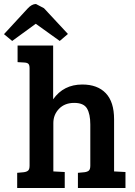

<svg xmlns="http://www.w3.org/2000/svg" viewBox="-54 -941 674 961"><path d="M94 -112V-599Q94 -615 88.5 -621Q83 -627 69 -628L34 -630V-713H212V-444Q264 -518 358 -518Q434 -518 475.5 -474.5Q517 -431 517 -344V-83L574 -80V0H336V-76L369 -79Q384 -81 391 -87.5Q398 -94 398 -112V-318Q398 -370 381.5 -398Q365 -426 317.5 -426Q270 -426 241.5 -396.5Q213 -367 213 -325V-83L270 -80V0H32V-76L65 -79Q80 -81 87 -87.5Q94 -94 94 -112ZM7 -736 -34 -770 84 -898Q105 -921 126 -921L166 -900L286 -771L245 -736L125 -822Z"/></svg>

Font: Bree Serif
Style: Regular
Weight: 400
Designer: Veronika Burian, Jos Scaglione
Foundry: TypeTogether
Version: Version 1.001